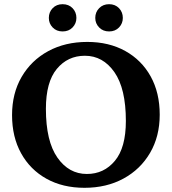

<svg xmlns="http://www.w3.org/2000/svg" viewBox="-20 -883 820 916"><path d="M396.5 -683Q499.5 -683 577.5 -639.8Q655.5 -596.5 698.8 -518.5Q742 -440.5 742 -336Q742 -232.5 696 -153.8Q650 -75 569 -31Q488 13 383 13Q279.5 13 201.8 -30.2Q124 -73.5 80.8 -151.5Q37.5 -229.5 37.5 -334Q37.5 -437.5 83.2 -516.2Q129 -595 210 -639Q291 -683 396.5 -683ZM394.5 -53Q476 -53 528.2 -115.8Q580.5 -178.5 580.5 -306Q580.5 -460.5 525.8 -538.8Q471 -617 385 -617Q303 -617 251 -554.2Q199 -491.5 199 -364Q199 -209.5 253.8 -131.2Q308.5 -53 394.5 -53ZM278.5 -733Q249.5 -733 231.2 -752Q213 -771 213 -797.5Q213 -825 231.2 -844Q249.5 -863 278.5 -863Q308 -863 326.2 -844Q344.5 -825 344.5 -797.5Q344.5 -771 326.2 -752Q308 -733 278.5 -733ZM500.5 -733Q471.5 -733 453 -752Q434.5 -771 434.5 -797.5Q434.5 -825 453 -844Q471.5 -863 500.5 -863Q529.5 -863 547.8 -844Q566 -825 566 -797.5Q566 -771 547.8 -752Q529.5 -733 500.5 -733Z"/></svg>

Font: Newsreader 16pt
Style: Bold
Weight: 700
Designer: Hugues Gentile
Foundry: Production Type
Version: Version 1.003; ttfautohint (v1.8.3)